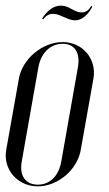

<svg xmlns="http://www.w3.org/2000/svg" viewBox="-23 -652 387 680"><path d="M131 -584C140 -597 151 -603 165 -603C174 -603 183 -601 197 -594L210 -589C222 -583 233 -580 243 -580C266 -580 287 -597 304 -628L300 -631C291 -615 280 -608 267 -608C259 -608 250 -610 240 -615L219 -626C210 -630 201 -632 192 -632C168 -632 145 -616 126 -586ZM199 -503C127 -503 56 -443 44 -374L-1 -121C-13 -52 39 8 111 8C182 8 251 -51 263 -121L308 -374C320 -443 270 -503 199 -503ZM199 -497C241 -497 262 -466 253 -414L194 -80C185 -29 154 2 111 2C67 2 45 -30 54 -80L113 -414C122 -464 155 -497 199 -497Z"/></svg>

Font: Moniqa Ita Display
Style: Italic
Weight: 400
Italic angle: -10°
Designer: Rajesh Rajput
Foundry: Rajesh Rajput
Version: Version 1.000